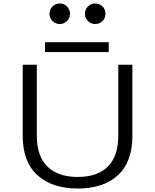

<svg xmlns="http://www.w3.org/2000/svg" viewBox="-20 -1072 890 1103"><path d="M365 -951.2Q348 -934 323.5 -934Q299 -934 281.8 -951Q264.5 -968 264.5 -993Q264.5 -1018 281.8 -1035Q299 -1052 323.5 -1052Q348 -1052 365 -1034.8Q382 -1017.5 382 -993Q382 -968.5 365 -951.2ZM527 -934Q502.5 -934 485.2 -951.2Q468 -968.5 468 -993Q468 -1017.5 485.2 -1034.8Q502.5 -1052 527 -1052Q552 -1052 569 -1035Q586 -1018 586 -993Q586 -968 569 -951Q552 -934 527 -934ZM238.5 -829.5H604.5V-773H238.5ZM426.5 11Q279.5 11 195 -65.5Q110.5 -142 110.5 -291.5V-700H191.5V-292.5Q191.5 -174.5 252.5 -115Q313.5 -55.5 426.5 -55.5Q539.5 -55.5 599.5 -115Q659.5 -174.5 659.5 -292.5V-700H740.5V-291.5Q740.5 -141.5 657.2 -65.2Q574 11 426.5 11Z"/></svg>

Font: League Mono Wide Light
Style: Regular
Weight: 300
Width: 8
Designer: Tyler Finck
Foundry: The League of Moveable Type / Tyler Finck
Version: Version 2.210